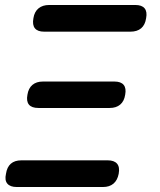

<svg xmlns="http://www.w3.org/2000/svg" viewBox="-20 -750 640 770"><path d="M393 0H47Q21 0 9.5 -13.5Q-2 -27 4 -53Q8 -80 23.5 -93.5Q39 -107 66 -107H412Q438 -107 449.5 -93.5Q461 -80 456 -53Q451 -27 435 -13.5Q419 0 393 0ZM420 -317H134Q107 -317 96 -330.5Q85 -344 90 -370Q94 -396 110 -409.5Q126 -423 152 -423H439Q465 -423 476 -409.5Q487 -396 482 -370Q478 -344 462 -330.5Q446 -317 420 -317ZM503 -623H157Q131 -623 120 -636.5Q109 -650 114 -677Q118 -703 134.5 -716.5Q151 -730 177 -730H523Q549 -730 560 -716.5Q571 -703 566 -677Q562 -650 546 -636.5Q530 -623 503 -623Z"/></svg>

Font: Maple Mono SemiBold
Style: Italic
Weight: 600
Italic angle: -10°
Monospace: yes
Designer: subframe7536
Version: Version 7.000